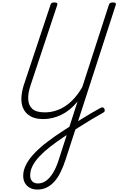

<svg xmlns="http://www.w3.org/2000/svg" viewBox="-20 -1033 969 1572"><path d="M286 519Q251 519 225 505Q199 491 184.5 466Q170 441 170 406Q170 360 194.5 313Q219 266 264 219.5Q309 173 369.5 127Q430 81 500 36Q564 -6 621 -42Q678 -78 725 -105.5Q772 -133 804 -150Q814 -155 821.5 -153.5Q829 -152 835 -142Q839 -131 837 -123.5Q835 -116 824 -110Q782 -87 729.5 -55.5Q677 -24 619 13Q561 50 500 90Q440 130 389.5 169.5Q339 209 302.5 248Q266 287 246.5 325.5Q227 364 227 404Q227 433 243.5 451Q260 469 290 469Q327 469 358 446.5Q389 424 415 381Q441 338 460 278L615 -202Q585 -165 552 -138Q519 -111 483 -93.5Q447 -76 409.5 -67Q372 -58 335 -58Q272 -58 232.5 -79.5Q193 -101 173.5 -138.5Q154 -176 155 -226Q156 -276 174 -334L394 -995Q397 -1005 404 -1009Q411 -1013 425 -1013Q440 -1013 446 -1008.5Q452 -1004 449 -993L231 -337Q208 -270 211 -219.5Q214 -169 245.5 -141Q277 -113 347 -113Q391 -113 434 -126Q477 -139 516.5 -165.5Q556 -192 590.5 -231Q625 -270 654 -321L872 -995Q876 -1005 883.5 -1009Q891 -1013 905 -1013Q919 -1013 925 -1008.5Q931 -1004 928 -993L517 274Q498 332 475.5 377.5Q453 423 424.5 454.5Q396 486 361.5 502.5Q327 519 286 519Z"/></svg>

Font: Playwrite RO ExtraLight
Style: Regular
Weight: 250
Version: Version 1.002